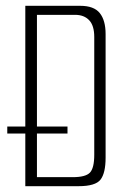

<svg xmlns="http://www.w3.org/2000/svg" viewBox="-20 -640 422 660"><path d="M67 -620H256Q303 -620 323 -595Q343 -570 343 -523V-98Q343 -45 325.5 -22.5Q308 0 250 0H67ZM5 -181V-205H212V-181ZM230 -31Q274 -31 289 -46.5Q304 -62 304 -108V-513Q304 -552 286.5 -570.5Q269 -589 238 -589H107V-31Z"/></svg>

Font: Smooch Sans Thin Light
Style: Regular
Weight: 300
Version: Version 1.010